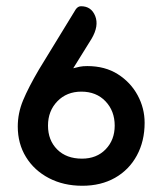

<svg xmlns="http://www.w3.org/2000/svg" viewBox="-20 -586 514 616"><path d="M215 -367Q226 -370 236 -372Q246 -374 260 -374Q317 -374 358 -348Q399 -322 421.5 -280.5Q444 -239 444 -192Q444 -133 419 -87Q394 -41 349 -15.5Q304 10 244 10Q184 10 137 -14.5Q90 -39 63.5 -82Q37 -125 37 -180Q37 -223 54 -264Q71 -305 105 -363L223 -556Q230 -566 240 -566Q273 -566 285.5 -534.5Q298 -503 274 -462ZM134 -183Q134 -136 163.5 -106.5Q193 -77 243 -77Q290 -77 319 -107Q348 -137 348 -183Q348 -230 318.5 -261Q289 -292 241 -292Q194 -292 164 -261Q134 -230 134 -183Z"/></svg>

Font: Zain
Style: Bold
Weight: 700
Designer: Zain,Boutros
Foundry: Mobile Telecommunications Company (Zain), 2024
Version: Version 1.50; ttfautohint (v1.8.4)